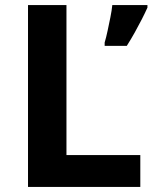

<svg xmlns="http://www.w3.org/2000/svg" viewBox="-20 -734 605 754"><path d="M90 0V-714H241V-125H531V0ZM559 -704Q549 -682 536.5 -657.5Q524 -633 509.5 -607Q495 -581 478 -554H391V-567Q397 -587 402.5 -613Q408 -639 413.5 -666Q419 -693 421 -714H559Z"/></svg>

Font: Noto Sans Sundanese
Style: Regular
Weight: 400
Designer: Monotype Design Team (Regular), Sérgio L. Martins (other weights)
Foundry: Monotype Imaging Inc.
Version: Version 2.003